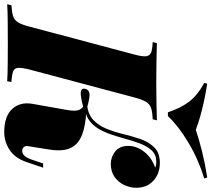

<svg xmlns="http://www.w3.org/2000/svg" viewBox="-113 -920 1000 908"><g transform="rotate(90 387.0 -466.0)"><path d="M262 -106Q253 -70 254 -52Q255 -34 271 -28Q287 -22 321 -20L317 0Q286 -2 238 -2.5Q190 -3 140 -3Q83 -3 33.5 -2.5Q-16 -2 -47 0L-42 -20Q-9 -22 9.5 -28Q28 -34 39 -52Q50 -70 59 -106L191 -602Q201 -639 199 -656.5Q197 -674 181.5 -680.5Q166 -687 132 -688L137 -708Q166 -707 216.5 -706Q267 -705 324 -705Q374 -705 420.5 -706Q467 -707 502 -708L497 -688Q463 -687 444 -680.5Q425 -674 414.5 -656.5Q404 -639 394 -602ZM646 -71Q661 -71 671.5 -84Q682 -97 689 -119L706 -170H726L700 -93Q681 -37 642 -11.5Q603 14 558 14Q483 14 448.5 -23.5Q414 -61 424 -119L452 -277Q457 -302 456.5 -319Q456 -336 449 -347Q442 -358 427 -365L429 -375Q501 -374 546 -362Q591 -350 613.5 -327.5Q636 -305 641.5 -272.5Q647 -240 640 -198L624 -98Q622 -86 629 -78.5Q636 -71 646 -71ZM441 -360Q388 -346 368.5 -348Q349 -350 353 -369Q357 -386 374.5 -389Q392 -392 441 -378ZM639 -677Q622 -656 610.5 -625Q599 -594 589.5 -559Q580 -524 568.5 -490Q557 -456 539.5 -428Q522 -400 495.5 -383.5Q469 -367 428 -368L430 -378Q475 -383 501 -408Q527 -433 542 -470Q557 -507 567 -548.5Q577 -590 589.5 -627Q602 -664 624 -689Q641 -709 662 -715.5Q683 -722 703 -722Q754 -722 787.5 -691.5Q821 -661 821 -610Q821 -581 808 -553.5Q795 -526 770 -508Q745 -490 708 -490Q676 -490 649.5 -510.5Q623 -531 623 -573Q623 -612 650.5 -647.5Q678 -683 726 -700Q722 -702 715.5 -703.5Q709 -705 700 -705Q678 -705 664 -698Q650 -691 639 -677ZM547 -892Q594 -908 651 -922Q708 -936 772 -946L777 -932Q686 -904 607.5 -857Q529 -810 482 -760H464Q445 -819 414.5 -859.5Q384 -900 325 -932L329 -946Q379 -938 417 -929.5Q455 -921 486.5 -912Q518 -903 547 -892Z"/></g></svg>

Font: Playfair Display Black
Style: Italic
Weight: 900
Italic angle: -14°
Designer: Claus Eggers Sørensen
Foundry: Claus Eggers Sørensen
Version: Version 1.203